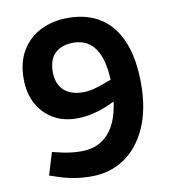

<svg xmlns="http://www.w3.org/2000/svg" viewBox="-81 -781 781 863"><g transform="rotate(-10 309.5 -350.0)"><path d="M286 -710Q373 -710 434 -670.5Q495 -631 527 -553.5Q559 -476 559 -362Q559 -245 521.5 -161.5Q484 -78 418.5 -34Q353 10 268 10Q227 10 188 3.5Q149 -3 104 -19L80 -27L111 -129L136 -123Q165 -116 189.5 -112.5Q214 -109 244 -109Q330 -109 378 -174.5Q426 -240 428 -372Q428 -449 412.5 -498Q397 -547 366.5 -571.5Q336 -596 290 -596Q238 -596 207.5 -568Q177 -540 177 -479Q178 -443 192.5 -418.5Q207 -394 233.5 -381.5Q260 -369 296 -369Q321 -369 345.5 -375.5Q370 -382 400 -393L446 -410L453 -318L397 -292Q361 -276 323.5 -267Q286 -258 248 -258Q188 -258 142 -284.5Q96 -311 69.5 -359.5Q43 -408 43 -474Q43 -550 74.5 -602.5Q106 -655 161 -682.5Q216 -710 286 -710Z"/></g></svg>

Font: REM Medium Medium
Style: Regular
Weight: 500
Version: Version 1.005;gftools[0.9.28]